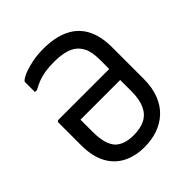

<svg xmlns="http://www.w3.org/2000/svg" viewBox="-201 -852 1002 1002"><g transform="rotate(-45 300.0 -351.5)"><path d="M279 -720Q365 -720 423 -692Q481 -664 510 -609Q539 -554 539 -472V-239Q539 -174 520 -125.5Q501 -77 467 -45.5Q433 -14 388.5 1.5Q344 17 291 17Q221 17 169.5 -10.5Q118 -38 90.5 -91.5Q63 -145 63 -225V-392Q63 -395 64 -397Q65 -399 67.5 -400.5Q70 -402 74 -402H362Q388 -402 413.5 -402Q439 -402 464 -402L507 -408L508 -321Q419 -321 331 -321Q243 -321 155 -321V-230Q155 -185 164 -152.5Q173 -120 192 -100Q209 -84 234 -75.5Q259 -67 294 -67Q345 -67 379 -84.5Q413 -102 430.5 -140Q448 -178 448 -238V-472Q448 -499 444 -521.5Q440 -544 431 -561.5Q422 -579 409 -592Q387 -613 353 -622.5Q319 -632 270 -632Q235 -632 207.5 -628Q180 -624 155 -615Q130 -606 104 -591H89Q89 -609 89 -627.5Q89 -646 89 -664Q89 -666 90 -668.5Q91 -671 93 -672Q108 -685 136 -695.5Q164 -706 200.5 -713Q237 -720 279 -720Z"/></g></svg>

Font: RecMonoLinear Nerd Font Mono
Style: Regular
Weight: 400
Monospace: yes
Version: Version 1.085; ttfautohint (v1.8.4.7-5d5b);Nerd Fonts 3.2.1